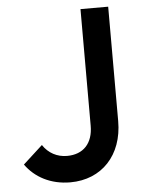

<svg xmlns="http://www.w3.org/2000/svg" viewBox="-52 -742 597 794"><g transform="rotate(-5 247.0 -345.0)"><path d="M208 10C339 10 427 -84 427 -225V-700H312V-216C312 -143 272 -100 204 -100C163 -100 127 -119 104 -154L23 -80C62 -25 127 10 208 10Z"/></g></svg>

Font: MV Cash Medium
Style: Regular
Weight: 500
Designer: Rodrigo Fuenzalida
Foundry: fragTYPE
Version: Version 1.100;Glyphs 3.1.2 (3151)